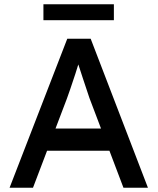

<svg xmlns="http://www.w3.org/2000/svg" viewBox="-20 -882 740 902"><path d="M296 -700H406L675 0H560L400 -422Q385 -469 369 -515Q358 -548 353 -564Q348 -580 337 -612L360 -613Q354 -598 347.5 -578Q341 -558 334 -535Q306 -450 294 -418L135 0H25ZM185 -278H503L549 -174H145ZM184 -862H515V-787H184Z"/></svg>

Font: Easer Grotesk Variable
Style: Regular
Weight: 400
Designer: Boardeaser, Bonnie Shaver-Troup, Thomas Jockin
Foundry: Lexend
Version: Version 1.001;Glyphs 3.1.2 (3151)